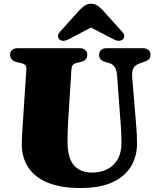

<svg xmlns="http://www.w3.org/2000/svg" viewBox="-20 -948 806 988"><path d="M601 -310 582.5 -559Q580.5 -587.5 570.5 -603Q560.5 -618.5 539.5 -624L525.5 -628Q506 -633.5 498 -642.2Q490 -651 490 -666.5Q490 -681.5 500.2 -690.8Q510.5 -700 529 -700H715Q734 -700 744.2 -690.8Q754.5 -681.5 754.5 -666.5Q754.5 -651 745.8 -642.8Q737 -634.5 718.5 -628.5L705 -624Q676 -615 667 -598.2Q658 -581.5 660 -554L680 -312.5Q682.5 -286 683.8 -260.5Q685 -235 685 -207.5Q685 -143 654 -91.5Q623 -40 558.8 -10.2Q494.5 19.5 394 19.5Q293 19.5 226 -8Q159 -35.5 125.5 -86.5Q92 -137.5 92 -207Q92 -215.5 92.5 -228.5Q93 -241.5 94.2 -264Q95.5 -286.5 98 -322.5L115.5 -590.5Q116.5 -605 110.8 -612.2Q105 -619.5 87.5 -623.5L67.5 -628Q32 -636.5 32 -666.5Q32 -681.5 42.2 -690.8Q52.5 -700 71.5 -700H389.5Q408.5 -700 418.8 -690.8Q429 -681.5 429 -666.5Q429 -651 420.5 -642Q412 -633 393.5 -628.5L372.5 -623.5Q360 -620.5 354.2 -613Q348.5 -605.5 347.5 -591L330.5 -319.5Q328.5 -289 328 -263Q327.5 -237 327.5 -219.5Q327.5 -134.5 360.8 -97.2Q394 -60 452.5 -60Q499.5 -60 533.8 -78.2Q568 -96.5 586.5 -130Q605 -163.5 605 -210Q605 -245.5 603.8 -267.8Q602.5 -290 601 -310ZM496.5 -831.5H400.5L562 -747Q593.5 -730 611.5 -745Q618.5 -750.5 619.5 -761.5Q620.5 -772.5 608 -785L510.5 -893.5Q495 -909.5 481.8 -919Q468.5 -928.5 448.5 -928.5Q428.5 -928.5 415.5 -919Q402.5 -909.5 386.5 -893.5L289.5 -785Q277.5 -772.5 278.5 -761.5Q279.5 -750.5 286 -745Q304.5 -730 335 -747Z"/></svg>

Font: Fraunces Black
Style: Regular
Weight: 900
Version: Version 1.000;[b76b70a41]